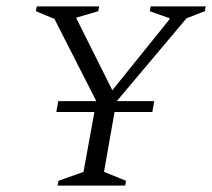

<svg xmlns="http://www.w3.org/2000/svg" viewBox="-20 -580 663 600"><path d="M160 0 163 -15 241 -43 275 -230H156L162 -264H281L150 -521L92 -545L95 -560H290L287 -545L219 -525V-522L331 -298L510 -520V-523L448 -545L451 -560H623L620 -545L563 -523L345 -264H462L456 -230H338L305 -43L374 -15L371 0Z"/></svg>

Font: Spectral SC Light
Style: Italic
Weight: 300
Italic angle: -10°
Designer: Jean-Baptiste Levee
Foundry: Production Type
Version: Version 2.001